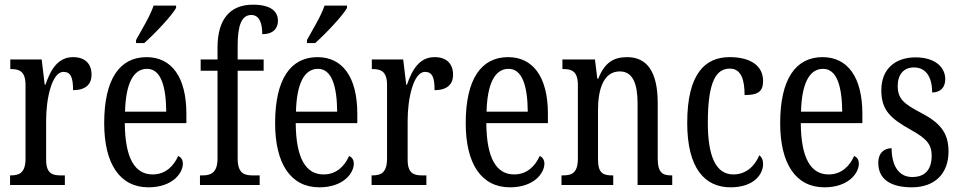

<svg xmlns="http://www.w3.org/2000/svg" viewBox="-20 -790 4102 820"><path d="M23 0H257V-41H238C204 -41 177 -49 177 -108V-276C177 -370 202 -483 251 -483C282 -483 292 -460 292 -405C347 -405 371 -431 371 -471C371 -516 345 -546 292 -546C227 -546 196 -492 174 -428H171L158 -536H24V-495H27C62 -495 89 -486 89 -427V-113C89 -50 61 -41 26 -41H23Z M561 -619V-606H596C644 -649 712 -721 732 -756V-766H636C621 -721 589 -670 561 -619ZM614 10C716 10 761 -50 761 -91C761 -109 752 -119 741 -124C722 -81 687 -45 632 -45C556 -45 514 -114 513 -264H776V-304C776 -462 712 -546 606 -546C491 -546 425 -452 425 -264C425 -90 492 10 614 10ZM690 -313H514C517 -430 548 -496 608 -496C667 -496 689 -422 690 -313Z M834 0H1089V-41H1058C1023 -41 995 -50 995 -113V-488H1106V-536H995V-596C995 -679 1011 -726 1053 -726C1091 -726 1100 -685 1100 -644C1146 -644 1167 -668 1167 -701C1167 -740 1139 -770 1060 -770C961 -770 909 -706 909 -587V-536H837V-488H909V-113C909 -50 878 -41 846 -41H834Z M1291 -619V-606H1326C1374 -649 1442 -721 1462 -756V-766H1366C1351 -721 1319 -670 1291 -619ZM1344 10C1446 10 1491 -50 1491 -91C1491 -109 1482 -119 1471 -124C1452 -81 1417 -45 1362 -45C1286 -45 1244 -114 1243 -264H1506V-304C1506 -462 1442 -546 1336 -546C1221 -546 1155 -452 1155 -264C1155 -90 1222 10 1344 10ZM1420 -313H1244C1247 -430 1278 -496 1338 -496C1397 -496 1419 -422 1420 -313Z M1567 0H1801V-41H1782C1748 -41 1721 -49 1721 -108V-276C1721 -370 1746 -483 1795 -483C1826 -483 1836 -460 1836 -405C1891 -405 1915 -431 1915 -471C1915 -516 1889 -546 1836 -546C1771 -546 1740 -492 1718 -428H1715L1702 -536H1568V-495H1571C1606 -495 1633 -486 1633 -427V-113C1633 -50 1605 -41 1570 -41H1567Z M2158 10C2260 10 2305 -50 2305 -91C2305 -109 2296 -119 2285 -124C2266 -81 2231 -45 2176 -45C2100 -45 2058 -114 2057 -264H2320V-304C2320 -462 2256 -546 2150 -546C2035 -546 1969 -452 1969 -264C1969 -90 2036 10 2158 10ZM2234 -313H2058C2061 -430 2092 -496 2152 -496C2211 -496 2233 -422 2234 -313Z M2378 0H2599V-41H2594C2559 -41 2534 -48 2534 -108V-321C2534 -405 2556 -485 2627 -485C2683 -485 2703 -432 2703 -347V0H2851V-41H2847C2812 -41 2789 -50 2789 -113V-349C2789 -486 2742 -546 2658 -546C2600 -546 2562 -522 2535 -454H2531L2521 -536H2382V-495H2387C2421 -495 2448 -486 2448 -427V-113C2448 -50 2421 -41 2385 -41H2378Z M3100 10C3201 10 3239 -47 3239 -89C3239 -108 3233 -119 3223 -127C3205 -84 3169 -45 3112 -45C3037 -45 3003 -123 3003 -266C3003 -445 3040 -497 3097 -497C3147 -497 3160 -446 3160 -384C3216 -384 3239 -398 3239 -444C3239 -509 3186 -546 3096 -546C2994 -546 2915 -479 2915 -265C2915 -70 2991 10 3100 10Z M3501 10C3603 10 3648 -50 3648 -91C3648 -109 3639 -119 3628 -124C3609 -81 3574 -45 3519 -45C3443 -45 3401 -114 3400 -264H3663V-304C3663 -462 3599 -546 3493 -546C3378 -546 3312 -452 3312 -264C3312 -90 3379 10 3501 10ZM3577 -313H3401C3404 -430 3435 -496 3495 -496C3554 -496 3576 -422 3577 -313Z M3874 10C3973 10 4031 -49 4031 -143C4031 -227 3991 -268 3910 -310C3840 -347 3814 -368 3814 -423C3814 -470 3838 -502 3883 -502C3932 -502 3961 -465 3961 -395C3997 -395 4017 -417 4017 -452C4017 -502 3975 -545 3890 -545C3803 -545 3744 -495 3744 -405C3744 -321 3781 -285 3871 -235C3937 -198 3959 -174 3959 -125C3959 -67 3932 -34 3876 -34C3816 -34 3788 -86 3788 -157C3759 -157 3731 -140 3731 -94C3731 -24 3785 10 3874 10Z"/></svg>

Font: Noto Serif Devanagari ExtraCondensed
Style: Regular
Weight: 400
Width: 2
Designer: Universal Thirst, Indian Type Foundry and the Monotype Design Team
Foundry: Monotype Imaging Inc.
Version: Version 2.004